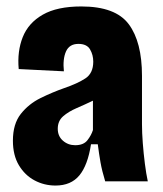

<svg xmlns="http://www.w3.org/2000/svg" viewBox="-20 -562 506 595"><path d="M152 13Q117 13 87 -3Q57 -19 38.5 -50Q20 -81 20 -126Q20 -178 44.5 -209Q69 -240 105.5 -258Q142 -276 179 -289Q220 -303 244.5 -319Q269 -335 269 -371Q269 -392 259 -409Q249 -426 223 -426Q195 -426 184.5 -402.5Q174 -379 178 -341L38 -348Q33 -403 50.5 -447Q68 -491 112.5 -516.5Q157 -542 232 -542Q338 -542 379 -487Q420 -432 420 -327V-177Q420 -151 422.5 -118.5Q425 -86 429 -54.5Q433 -23 438 0H306Q296 -33 291.5 -58.5Q287 -84 283 -115H262Q252 -50 226 -18.5Q200 13 152 13ZM213 -112Q239 -112 251 -127.5Q263 -143 268 -159V-250Q243 -238 217.5 -227Q192 -216 175.5 -201.5Q159 -187 159 -163Q159 -140 175 -126Q191 -112 213 -112Z"/></svg>

Font: Bricolage Grotesque 12pt Condensed ExtraBold
Style: Regular
Weight: 800
Width: 3
Designer: Mathieu Triay
Foundry: Atelier Triay
Version: Version 1.001; ttfautohint (v1.8.4.7-5d5b);gftools[0.9.33.de